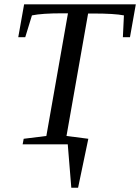

<svg xmlns="http://www.w3.org/2000/svg" viewBox="-20 -675 655 898"><path d="M587.9 -501H554.7L559.6 -603Q515.6 -611.8 416 -611.8H392.1L291 -39.1L393.1 -25.9L345.2 203.1H313.5L296.9 0H85.9L90.8 -25.9L196.8 -39.1L297.9 -612.8H272.9Q175.8 -612.8 129.4 -603L98.1 -501H65.4L92.8 -654.8H615.2Z"/></svg>

Font: Liberation Serif
Style: Italic
Weight: 400
Italic angle: -16.333°
Designer: Steve Matteson
Foundry: Ascender Corporation
Version: Version 2.1.5